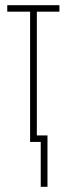

<svg xmlns="http://www.w3.org/2000/svg" viewBox="-20 -547 257 740"><path d="M209 -527V-502H122V-25H163V173H137V0H96V-502H8V-527Z"/></svg>

Font: Noto Sans ExtraCondensed Thin
Style: Regular
Weight: 100
Width: 2
Designer: Monotype Design Team
Foundry: Monotype Imaging Inc.
Version: Version 2.013; ttfautohint (v1.8.4.7-5d5b)